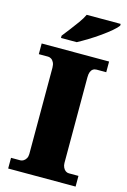

<svg xmlns="http://www.w3.org/2000/svg" viewBox="-138 -995 701 1059"><g transform="rotate(15 213.0 -465.5)"><path d="M21 0V-61H74Q83 -61 92 -66.5Q101 -72 107 -82.5Q113 -93 113 -108V-600Q113 -618 107 -630Q101 -642 92 -647.5Q83 -653 74 -653H21V-714H406V-653H351Q339 -653 330.5 -647Q322 -641 317.5 -629.5Q313 -618 313 -599V-110Q313 -96 318.5 -84.5Q324 -73 332.5 -67Q341 -61 351 -61H406V0ZM116 -784Q131 -803 151 -829Q171 -855 190.5 -882Q210 -909 220 -931H414V-921Q405 -908 381.5 -888Q358 -868 327 -846Q296 -824 264 -804.5Q232 -785 206 -771H116Z"/></g></svg>

Font: Noto Serif Bengali Black
Style: Regular
Weight: 900
Version: Version 2.003